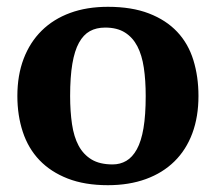

<svg xmlns="http://www.w3.org/2000/svg" viewBox="-20 -532 634 564"><path d="M31 -250Q31 -311 49.5 -359.5Q68 -408 102.5 -442Q137 -476 186 -494Q235 -512 297 -512Q367 -512 417.5 -492.5Q468 -473 500.5 -438.5Q533 -404 548 -355.5Q563 -307 563 -250Q563 -189 545 -140.5Q527 -92 492.5 -58Q458 -24 408.5 -6Q359 12 297 12Q229 12 179 -7.5Q129 -27 96 -61.5Q63 -96 47 -144.5Q31 -193 31 -250ZM186 -250Q186 -205 191.5 -167.5Q197 -130 211 -104Q225 -78 249 -63.5Q273 -49 311 -49Q333 -49 351 -59.5Q369 -70 382 -93.5Q395 -117 401.5 -155.5Q408 -194 408 -250Q408 -296 402.5 -333Q397 -370 383.5 -396Q370 -422 347 -436.5Q324 -451 289 -451Q263 -451 244 -440.5Q225 -430 212 -406.5Q199 -383 192.5 -344.5Q186 -306 186 -250Z"/></svg>

Font: PT Serif
Style: Bold
Weight: 700
Designer: A.Korolkova, O.Umpeleva, V.Yefimov
Foundry: ParaType Ltd
Version: Version 1.000W OFL; ttfautohint (v1.6)